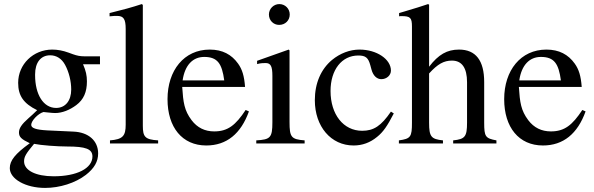

<svg xmlns="http://www.w3.org/2000/svg" viewBox="-20 -703 2910 941"><path d="M433 64C433 122 357 161 243 161C155 161 98 132 98 88C98 65 107 50 147 2C181 9 260 15 309 15C400 15 433 27 433 64ZM152 -338C152 -397 180 -432 226 -432C257 -432 283 -415 299 -385C318 -350 329 -305 329 -264C329 -209 300 -174 255 -174C193 -174 152 -239 152 -335ZM470 -388V-427H393C373 -427 358 -430 338 -437L316 -445C289 -455 262 -460 236 -460C143 -460 69 -388 69 -297C69 -234 95 -196 162 -163C148 -149 134 -136 119 -123C86 -94 73 -74 73 -54C73 -32 84 -21 126 -1C54 51 28 84 28 121C28 174 105 218 201 218C273 218 349 194 401 154C442 122 461 89 461 49C461 -13 414 -55 340 -58L211 -64C157 -67 133 -75 133 -91C133 -111 166 -146 193 -154L212 -152C230 -150 244 -149 250 -149C285 -149 322 -164 354 -188C390 -215 406 -252 406 -304C406 -333 401 -356 387 -388Z M755 0V-15C691 -19 680 -32 680 -87V-679L675 -683C623 -666 586 -656 517 -639V-623C533 -625 546 -625 554 -625C586 -625 596 -609 596 -561V-92C596 -37 582 -20 519 -15V0Z M875 -309C886 -384 925 -424 981 -424C1047 -424 1068 -390 1079 -309ZM1184 -164C1135 -90 1097 -59 1030 -59C984 -59 947 -77 919 -114C883 -162 878 -201 873 -277H1181C1177 -331 1167 -363 1147 -391C1115 -436 1070 -460 1008 -460C882 -460 801 -358 801 -217C801 -79 873 10 991 10C1091 10 1161 -48 1200 -157Z M1473 0V-15C1407 -20 1399 -31 1399 -105V-456L1395 -460L1240 -405V-389C1258 -394 1273 -394 1282 -394C1307 -394 1315 -378 1315 -331V-104C1315 -28 1305 -19 1236 -15V0ZM1400 -632C1400 -660 1378 -683 1349 -683C1321 -683 1298 -660 1298 -632C1298 -603 1320 -581 1348 -581C1378 -581 1400 -603 1400 -632Z M1896 -156C1848 -86 1812 -62 1755 -62C1663 -62 1600 -142 1600 -257C1600 -361 1655 -431 1736 -431C1772 -431 1785 -420 1795 -383L1801 -361C1809 -332 1827 -315 1849 -315C1875 -315 1896 -334 1896 -357C1896 -413 1826 -460 1742 -460C1695 -460 1647 -442 1607 -409C1553 -364 1523 -295 1523 -212C1523 -83 1602 10 1713 10C1756 10 1794 -4 1828 -32C1858 -56 1878 -85 1910 -147Z M2413 0V-15C2359 -25 2353 -33 2353 -102V-301C2353 -406 2312 -460 2230 -460C2171 -460 2129 -436 2083 -376V-680L2078 -683C2043 -671 2020 -664 1963 -647L1936 -639V-623C1939 -624 1944 -624 1948 -624C1991 -624 1999 -616 1999 -573V-102C1999 -32 1993 -23 1935 -15V0H2151V-15C2093 -21 2083 -33 2083 -102V-343C2125 -389 2155 -406 2195 -406C2244 -406 2269 -370 2269 -300V-102C2269 -33 2259 -21 2201 -15V0Z M2525 -309C2536 -384 2575 -424 2631 -424C2697 -424 2718 -390 2729 -309ZM2834 -164C2785 -90 2747 -59 2680 -59C2634 -59 2597 -77 2569 -114C2533 -162 2528 -201 2523 -277H2831C2827 -331 2817 -363 2797 -391C2765 -436 2720 -460 2658 -460C2532 -460 2451 -358 2451 -217C2451 -79 2523 10 2641 10C2741 10 2811 -48 2850 -157Z"/></svg>

Font: XITS Math
Style: Regular
Weight: 400
Designer: MicroPress Inc., with final additions and corrections provided by Coen Hoffman, Elsevier (retired)
Version: Version 1.302